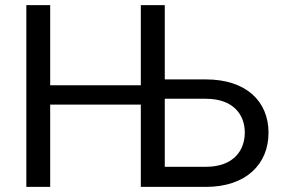

<svg xmlns="http://www.w3.org/2000/svg" viewBox="-20 -731 1114 751"><path d="M176.3 -710.9H83V0H176.3V-321.8H530.8V0H785.2C942.9 0 1030.3 -89.4 1030.3 -211.9C1030.3 -334.5 942.9 -420.4 785.2 -420.4H624.5V-710.9H530.8V-397.5H176.3ZM624.5 -344.7H785.2C893.1 -344.7 937.5 -281.7 937.5 -212.9C937.5 -142.1 893.1 -78.6 785.2 -78.6H624.5Z"/></svg>

Font: Bert Sans
Style: Regular
Weight: 400
Designer: Christian Robertson (Google), Cristiano Sobral
Foundry: Google, Cristiano Sobral
Version: Version 3.101